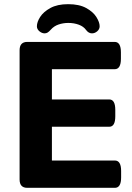

<svg xmlns="http://www.w3.org/2000/svg" viewBox="-20 -901 632 921"><path d="M111 0Q74 0 74 -40V-660Q74 -700 111 -700H530Q560 -700 560 -650V-619Q560 -569 530 -569H229V-424H504Q533 -424 533 -374V-343Q533 -293 504 -293H229V-131H531Q561 -131 561 -81V-50Q561 0 531 0ZM194 -741Q181 -741 169 -751Q157 -761 157 -775Q157 -795 172.5 -819.5Q188 -844 221.5 -862.5Q255 -881 307 -881Q360 -881 393.5 -862.5Q427 -844 442.5 -819Q458 -794 458 -775Q458 -761 446.5 -751Q435 -741 421 -741Q405 -741 393 -757Q381 -774 358 -782.5Q335 -791 308 -791Q283 -791 261 -783.5Q239 -776 224 -759Q215 -749 208.5 -745Q202 -741 194 -741Z"/></svg>

Font: Asap Semi Expanded
Style: Bold
Weight: 700
Width: 6
Designer: Pablo Cosgaya
Foundry: Omnibus-Type
Version: Version 3.001; ttfautohint (v1.8.4.7-5d5b)